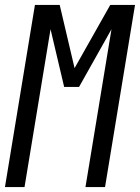

<svg xmlns="http://www.w3.org/2000/svg" viewBox="-28 -755 565 775"><path d="M-8 0 113 -735H213L273 -480L417 -735H517L396 0H317L422 -637L291 -404H231L176 -637L71 0Z"/></svg>

Font: Iosevka Curly
Style: Italic
Weight: 400
Italic angle: -9°
Monospace: yes
Designer: Belleve Invis
Foundry: Belleve Invis
Version: Version 22.1.2; ttfautohint (v1.8.4)